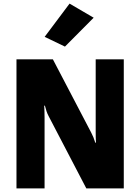

<svg xmlns="http://www.w3.org/2000/svg" viewBox="-20 -1038 773 1058"><path d="M70.8 0H225.6V-389.2Q225.6 -406.7 225.1 -422.4Q224.6 -438 223.6 -455.6H227.5Q231.9 -438.5 236.3 -425Q240.7 -411.6 248.5 -397L455.6 0H662.1V-710.9H507.3V-311.5Q507.3 -293.9 507.6 -281.7Q507.8 -269.5 508.8 -252H504.9Q499.5 -269 494.9 -280.8Q490.2 -292.5 482.4 -307.6L271.5 -710.9H70.8ZM226.1 -835 337.9 -781.2 496.1 -940.4 363.3 -1018.1Z"/></svg>

Font: Roboto Flex
Style: wght 900 wdth 100 opsz 14.0 GRAD 0.00 slnt 0.00 XTRA 468 XOPQ 96 YOPQ 79 YTLC 514 YTUC 712 YTAS 750 YTDE -203.00 YTFI 738
Weight: 900
Designer: Berlow after Robertson
Foundry: Google
Version: Version 3.100